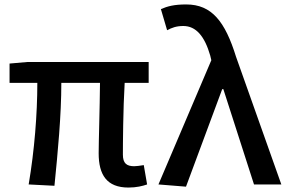

<svg xmlns="http://www.w3.org/2000/svg" viewBox="-20 -830 1293 864"><path d="M558 14C594 14 622 7 642 0L627 -87C608 -84 594 -82 584 -82C550 -82 533 -95 533 -134C533 -178 534 -341 541 -457H649V-551H103L23 -544V-457H148C148 -317 135 -153 109 0L225 6C240 -144 256 -310 256 -457H430C429 -345 424 -190 424 -140C424 -44 460 14 558 14Z M817 10 980 -429H985L1123 0H1246L1042 -575C993 -733 933 -810 818 -810C764 -810 734 -802 704 -789L732 -694C753 -705 773 -713 805 -713C862 -713 901 -667 926 -580L931 -559L693 0Z"/></svg>

Font: Noto Sans CJK SC Medium
Style: Regular
Weight: 500
Designer: Ryoko NISHIZUKA 西塚涼子 (kana, bopomofo & ideographs); Paul D. Hunt (Latin, Greek & Cyrillic); Sandoll Communications 산돌커뮤니
Foundry: Adobe
Version: Version 2.004;hotconv 1.0.118;makeotfexe 2.5.65603